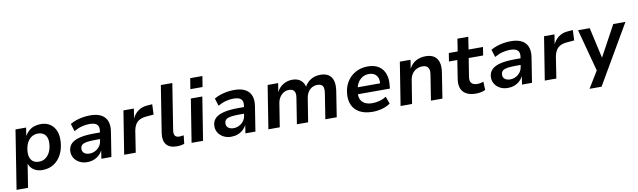

<svg xmlns="http://www.w3.org/2000/svg" viewBox="-48 -1359 7222 2174"><g transform="rotate(-10 3563.5 -272.0)"><path d="M7 180 114 -496H236L221 -400H220Q241 -436 269 -460Q297 -484 331.5 -495Q366 -506 405 -506Q469 -506 513.5 -475.5Q558 -445 578.5 -391Q599 -337 593 -265Q587 -186 555 -124Q523 -62 467 -26Q411 10 336 10Q278 10 237.5 -17Q197 -44 181 -92H182L139 180ZM313 -90Q357 -90 389 -113Q421 -136 440.5 -176Q460 -216 463 -267Q469 -332 440.5 -369Q412 -406 355 -406Q312 -406 279.5 -383.5Q247 -361 228 -321.5Q209 -282 205 -230Q199 -165 227.5 -127.5Q256 -90 313 -90Z M851 10Q800 10 760.5 -11.5Q721 -33 700 -69Q679 -105 682 -150Q686 -201 720 -233Q754 -265 819.5 -280.5Q885 -296 986 -296H1064L1053 -222H988Q928 -222 889.5 -216.5Q851 -211 832 -196.5Q813 -182 811 -153Q808 -119 831.5 -100Q855 -81 893 -81Q927 -81 957 -96Q987 -111 1008 -138Q1029 -165 1034 -201L1052 -312Q1060 -363 1034.5 -387Q1009 -411 949 -411Q906 -411 861.5 -399.5Q817 -388 769 -361L742 -448Q774 -467 812 -480Q850 -493 891 -499.5Q932 -506 974 -506Q1051 -506 1099 -480Q1147 -454 1166 -405Q1185 -356 1174 -285L1129 0H1014L1030 -103H1033Q1016 -67 988.5 -41.5Q961 -16 926 -3Q891 10 851 10Z M1276 0 1355 -496H1475L1456 -376H1454Q1476 -431 1522.5 -466Q1569 -501 1634 -504L1688 -508L1683 -390L1592 -382Q1549 -378 1519 -361.5Q1489 -345 1472 -316.5Q1455 -288 1448 -251L1409 0Z M1883 10Q1798 10 1761 -36.5Q1724 -83 1737 -169L1822 -705H1954L1870 -175Q1866 -149 1870.5 -131Q1875 -113 1889 -103.5Q1903 -94 1926 -94Q1939 -94 1952 -96Q1965 -98 1978 -100L1967 -3Q1947 3 1927 6.5Q1907 10 1883 10Z M2143 -601 2163 -724H2303L2283 -601ZM2051 0 2130 -496H2262L2183 0Z M2507 10Q2456 10 2416.5 -11.5Q2377 -33 2356 -69Q2335 -105 2338 -150Q2342 -201 2376 -233Q2410 -265 2475.5 -280.5Q2541 -296 2642 -296H2720L2709 -222H2644Q2584 -222 2545.5 -216.5Q2507 -211 2488 -196.5Q2469 -182 2467 -153Q2464 -119 2487.5 -100Q2511 -81 2549 -81Q2583 -81 2613 -96Q2643 -111 2664 -138Q2685 -165 2690 -201L2708 -312Q2716 -363 2690.5 -387Q2665 -411 2605 -411Q2562 -411 2517.5 -399.5Q2473 -388 2425 -361L2398 -448Q2430 -467 2468 -480Q2506 -493 2547 -499.5Q2588 -506 2630 -506Q2707 -506 2755 -480Q2803 -454 2822 -405Q2841 -356 2830 -285L2785 0H2670L2686 -103H2689Q2672 -67 2644.5 -41.5Q2617 -16 2582 -3Q2547 10 2507 10Z M2934 0 3013 -496H3134L3117 -393H3116Q3145 -450 3193.5 -478Q3242 -506 3298 -506Q3357 -506 3393.5 -476Q3430 -446 3440 -394L3436 -397Q3462 -448 3509.5 -477Q3557 -506 3622 -506Q3676 -506 3712 -483Q3748 -460 3762.5 -413.5Q3777 -367 3766 -294L3720 0H3589L3635 -292Q3641 -328 3636 -351.5Q3631 -375 3614.5 -387Q3598 -399 3567 -399Q3532 -399 3503.5 -382.5Q3475 -366 3457.5 -337Q3440 -308 3434 -268L3391 0H3262L3308 -292Q3315 -328 3309 -351.5Q3303 -375 3286 -387Q3269 -399 3240 -399Q3214 -399 3191.5 -389Q3169 -379 3152 -361.5Q3135 -344 3123.5 -320.5Q3112 -297 3108 -270L3065 0Z M4134 10Q4046 10 3987.5 -20.5Q3929 -51 3902 -107Q3875 -163 3881 -237Q3887 -316 3923.5 -376Q3960 -436 4022 -471Q4084 -506 4165 -506Q4243 -506 4292.5 -472.5Q4342 -439 4362 -380Q4382 -321 4372 -244L4369 -215H3981L3993 -293H4286L4268 -275Q4275 -319 4265.5 -350.5Q4256 -382 4230 -400.5Q4204 -419 4162 -419Q4120 -419 4088 -399.5Q4056 -380 4036 -347.5Q4016 -315 4009 -275L4005 -249Q3996 -197 4010 -161Q4024 -125 4059 -106Q4094 -87 4146 -87Q4188 -87 4230 -98.5Q4272 -110 4306 -133L4337 -49Q4296 -19 4241.5 -4.5Q4187 10 4134 10Z M4454 0 4533 -496H4656L4640 -395Q4669 -452 4718.5 -479Q4768 -506 4830 -506Q4888 -506 4925 -482.5Q4962 -459 4977 -412Q4992 -365 4981 -294L4935 0H4803L4849 -290Q4855 -326 4849 -349.5Q4843 -373 4825 -386Q4807 -399 4774 -399Q4736 -399 4704.5 -382Q4673 -365 4654 -336Q4635 -307 4629 -267L4586 0Z M5320 10Q5252 10 5209 -14.5Q5166 -39 5150 -83.5Q5134 -128 5144 -189L5177 -401H5081L5096 -496H5198L5220 -639H5345L5323 -496H5489L5474 -401H5308L5275 -195Q5266 -142 5287 -118.5Q5308 -95 5355 -95Q5373 -95 5391 -98.5Q5409 -102 5425 -108L5429 -13Q5407 -1 5377.5 4.5Q5348 10 5320 10Z M5687 10Q5636 10 5596.5 -11.5Q5557 -33 5536 -69Q5515 -105 5518 -150Q5522 -201 5556 -233Q5590 -265 5655.5 -280.5Q5721 -296 5822 -296H5900L5889 -222H5824Q5764 -222 5725.5 -216.5Q5687 -211 5668 -196.5Q5649 -182 5647 -153Q5644 -119 5667.5 -100Q5691 -81 5729 -81Q5763 -81 5793 -96Q5823 -111 5844 -138Q5865 -165 5870 -201L5888 -312Q5896 -363 5870.5 -387Q5845 -411 5785 -411Q5742 -411 5697.5 -399.5Q5653 -388 5605 -361L5578 -448Q5610 -467 5648 -480Q5686 -493 5727 -499.5Q5768 -506 5810 -506Q5887 -506 5935 -480Q5983 -454 6002 -405Q6021 -356 6010 -285L5965 0H5850L5866 -103H5869Q5852 -67 5824.5 -41.5Q5797 -16 5762 -3Q5727 10 5687 10Z M6112 0 6191 -496H6311L6292 -376H6290Q6312 -431 6358.5 -466Q6405 -501 6470 -504L6524 -508L6519 -390L6428 -382Q6385 -378 6355 -361.5Q6325 -345 6308 -316.5Q6291 -288 6284 -251L6245 0Z M6595 180 6727 -36 6720 21 6582 -496H6716L6799 -126H6786L6987 -496H7127L6733 180Z"/></g></svg>

Font: Nunito Sans 9pt
Style: Bold Italic
Weight: 700
Italic angle: -9°
Version: Version 3.101;gftools[0.9.27]